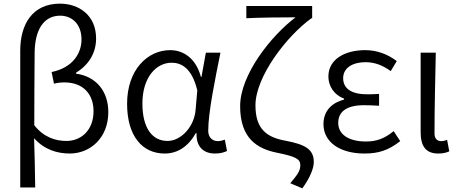

<svg xmlns="http://www.w3.org/2000/svg" viewBox="-20 -829 2518 1053"><path d="M91 199H173C172 107 170 22 167 -71C223 -8 294 13 363 13C473 13 574 -71 574 -214C574 -329 507 -410 397 -425V-430C466 -473 507 -537 507 -618C507 -747 411 -809 309 -809C161 -809 91 -700 91 -551ZM345 -56C287 -56 222 -74 168 -142C168 -276 169 -406 170 -539C171 -672 224 -743 310 -743C372 -743 427 -700 427 -612C427 -539 381 -458 263 -434L276 -370C294 -375 314 -377 333 -377C440 -377 493 -309 493 -219C493 -116 426 -56 345 -56Z M883 13C954 13 1012 -25 1054 -99H1058C1055 -23 1097 13 1159 13C1190 13 1211 6 1225 -1L1213 -63C1202 -59 1188 -55 1175 -55C1145 -55 1122 -75 1122 -112C1122 -213 1160 -396 1189 -540H1109L1085 -407H1082C1053 -514 982 -554 913 -554C789 -554 677 -446 677 -260C677 -82 761 13 883 13ZM899 -56C812 -56 761 -131 761 -261C761 -408 839 -485 921 -485C972 -485 1032 -459 1062 -333L1053 -230C1047 -135 973 -56 899 -56Z M1638 204C1682 144 1701 92 1701 60C1701 -12 1651 -37 1547 -57C1447 -75 1381 -117 1381 -251C1381 -408 1551 -630 1688 -729H1692V-796H1331V-729C1403 -733 1537 -734 1601 -734C1467 -633 1297 -419 1297 -247C1297 -70 1390 -13 1501 9C1605 30 1627 44 1627 77C1627 108 1613 127 1572 176Z M1979 13C2055 13 2110 -4 2175 -55L2139 -110C2087 -67 2042 -53 1987 -53C1893 -53 1835 -91 1835 -155C1835 -218 1883 -252 1976 -252C2003 -252 2027 -251 2059 -249V-314C2032 -312 2014 -312 1992 -312C1901 -312 1862 -348 1862 -400C1862 -459 1917 -488 1985 -488C2036 -488 2080 -470 2123 -439L2156 -494C2107 -531 2049 -554 1983 -554C1874 -554 1781 -506 1781 -409C1781 -358 1811 -309 1867 -288V-283C1806 -267 1754 -226 1754 -148C1754 -49 1845 13 1979 13Z M2383 13C2411 13 2429 8 2444 1L2432 -62C2420 -57 2410 -55 2400 -55C2378 -55 2363 -68 2363 -97C2363 -234 2367 -391 2370 -540H2287V-104C2287 -28 2315 13 2383 13Z"/></svg>

Font: ChiuKong Gothic CL Normal
Style: Regular
Weight: 350
Designer: Ryoko NISHIZUKA 西塚涼子 (kana, bopomofo & ideographs); Paul D. Hunt (Latin, Greek & Cyrillic); Sandoll Communications 산돌커뮤니
Foundry: Adobe
Version: Version 1.300